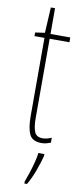

<svg xmlns="http://www.w3.org/2000/svg" viewBox="-98 -691 404 946"><g transform="rotate(10 104.5 -217.5)"><path d="M147 -14Q160 -14 172.5 -17.5Q185 -21 192 -25V0Q182 4 171 7Q160 10 146 10Q100 10 85.5 -21Q71 -52 71 -112V-503H21V-521L69 -528L76 -656H97V-527H196V-503H97V-108Q97 -60 107 -37Q117 -14 147 -14ZM170 71Q161 105 146 146Q131 187 111 221H98V211Q105 193 114 165.5Q123 138 130.5 109.5Q138 81 140 61H170Z"/></g></svg>

Font: Noto Sans Sinhala UI ExtraCondensed Thin
Style: Regular
Weight: 100
Width: 2
Designer: Jelle Bosma - Monotype Design Team
Foundry: Monotype Imaging Inc.
Version: Version 2.006; ttfautohint (v1.8.4.7-5d5b)